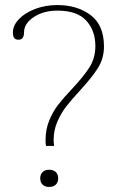

<svg xmlns="http://www.w3.org/2000/svg" viewBox="-20 -730 465 759"><path d="M160 -175Q160 -218 174.5 -253.5Q189 -289 210 -316Q231 -343 265 -379Q311 -428 334 -464.5Q357 -501 357 -548Q357 -609 321 -648.5Q285 -688 207 -688Q152 -688 113.5 -662.5Q75 -637 75 -602Q75 -573 53 -573Q42 -573 36.5 -579.5Q31 -586 31 -602Q31 -629 54.5 -654Q78 -679 118.5 -694.5Q159 -710 207 -710Q285 -710 338 -670.5Q391 -631 391 -546Q391 -499 367 -461Q343 -423 296 -372Q261 -334 241 -308Q221 -282 206.5 -248.5Q192 -215 192 -176Q192 -166 194 -153H162Q160 -161 160 -175ZM139 -25Q139 -41 148.5 -50Q158 -59 174 -59Q191 -59 200.5 -50Q210 -41 210 -25Q210 -9 200.5 0Q191 9 174 9Q158 9 148.5 0Q139 -9 139 -25Z"/></svg>

Font: Taviraj Thin
Style: Regular
Weight: 250
Designer: Katatrad Team
Foundry: CadsonDemak
Version: Version 1.001